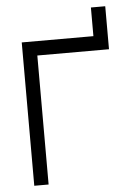

<svg xmlns="http://www.w3.org/2000/svg" viewBox="-53 -792 607 834"><g transform="rotate(-5 250.0 -375.0)"><path d="M62.5 -625Q62.5 -625 62.5 0H125V-562.5H437.5V-750H375Q375 -750 375 -625Z"/></g></svg>

Font: UnifontExMono
Style: Regular
Weight: 500
Version: Version 15.0.06